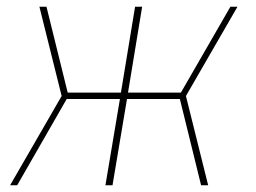

<svg xmlns="http://www.w3.org/2000/svg" viewBox="-20 -550 760 570"><path d="M10 0H31L178 -256H336L293 0H314L357 -256H514L577 0H598L532 -265L685 -530H664L517 -275H360L402 -530H381L339 -275H181L118 -530H97L163 -265Z"/></svg>

Font: Iosevka Sparkle Thin
Style: Italic
Weight: 100
Italic angle: -9°
Designer: Belleve Invis
Foundry: Belleve Invis
Version: Version 4.5.0; ttfautohint (v1.8.3)